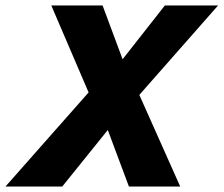

<svg xmlns="http://www.w3.org/2000/svg" viewBox="-71 -680 815 700"><path d="M-51 0 252 -343 116 -660H303L376 -464L530 -660H724L437 -334L586 0H399L322 -206L156 0Z"/></svg>

Font: Kantumruy Pro
Style: Bold Italic
Weight: 700
Italic angle: -13°
Version: Version 1.002